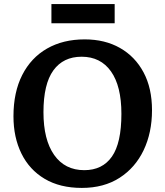

<svg xmlns="http://www.w3.org/2000/svg" viewBox="-20 -907 810 941"><path d="M381 14Q274 14 199 -30.5Q124 -75 85 -154.5Q46 -234 46 -337Q46 -455 89 -539.5Q132 -624 210.5 -669Q289 -714 395 -714Q494 -714 568 -672Q642 -630 683.5 -552.5Q725 -475 725 -367Q725 -257 684 -171Q643 -85 566 -35.5Q489 14 381 14ZM393 -73Q482 -73 528.5 -139.5Q575 -206 575 -349Q575 -485 524 -557Q473 -629 380 -629Q290 -629 241.5 -562Q193 -495 193 -357Q193 -222 245.5 -147.5Q298 -73 393 -73ZM232 -793V-887H542V-793Z"/></svg>

Font: Literata SemiBold
Style: Regular
Weight: 600
Designer: Latin by Veronika Burian and Jose Scaglione. Greek by Irene Vlachou. Cyrillic by Vera Evstafieva.
Foundry: TypeTogether
Version: Version 3.103; ttfautohint (v1.8.4.7-5d5b);gftools[0.9.29]